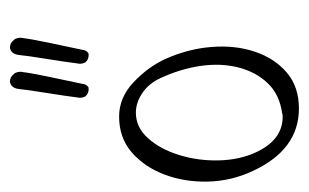

<svg xmlns="http://www.w3.org/2000/svg" viewBox="-140 -478 609 378"><g transform="rotate(-90 164.0 -289.5)"><path d="M138.8 -5Q57.8 -5 15.8 -96Q-3.9 -138 -5 -184Q-6.1 -230 8.8 -269.5Q23.7 -309 52.4 -334Q81.1 -359 123.1 -359Q160.1 -359 190.1 -331Q220 -303 235.9 -269Q256.3 -224 260 -177.5Q263.8 -131 250.8 -92Q237.8 -53 209.8 -29Q181.8 -5 138.8 -5ZM122.5 -37Q128.5 -37 129.2 -38Q166.1 -43 188.3 -66Q210.5 -89 219.5 -123.5Q228.5 -158 222.8 -198Q217 -238 199 -277Q188.7 -300 169.7 -313Q150.7 -326 130.7 -326Q101.7 -326 80.3 -302Q58.8 -278 47.4 -241Q35.9 -204 36.7 -163.5Q37.6 -123 52 -91Q76.5 -37 122.5 -37ZM243.9 -419Q234.9 -419 229.3 -426Q227.3 -430 226.9 -436Q228.4 -447 231.4 -468.5Q234.5 -490 238.4 -514Q242.4 -538 244.2 -556Q246 -570 255.3 -573Q256.3 -573 256.7 -573.5Q257.1 -574 258.1 -574Q268.1 -574 273.9 -566Q276.4 -564 277.5 -559Q278.9 -553 277.3 -547Q276.1 -535 268.8 -499.5Q261.5 -464 253.3 -426Q251.2 -422 248.6 -420Q247.9 -419 243.9 -419ZM176.9 -419Q167.9 -419 162.3 -426Q160.3 -430 159.9 -436Q161.4 -447 164.4 -468.5Q167.5 -490 171.4 -514Q175.4 -538 177.2 -556Q179 -570 188.3 -573Q189.3 -573 189.7 -573.5Q190.1 -574 191.1 -574Q201.1 -574 206.9 -566Q209.4 -564 210.5 -559Q211.9 -553 210.3 -547Q209.1 -535 201.8 -499.5Q194.5 -464 186.3 -426Q184.2 -422 181.6 -420Q180.9 -419 176.9 -419Z"/></g></svg>

Font: Oooh Baby
Style: Normal
Weight: 400
Designer: Robert E. Leuschke
Foundry: Robert E. Leuschke
Version: Version 1.011; ttfautohint (v1.8.3)